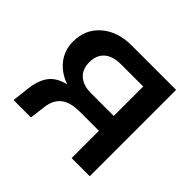

<svg xmlns="http://www.w3.org/2000/svg" viewBox="-127 -643 786 786"><g transform="rotate(45 265.5 -250.0)"><path d="M264.5 -158Q209 -158 181.5 -135.8Q154 -113.5 148.5 -70.5L139.5 0H39L47.5 -74.5Q54 -129.5 77.8 -159.8Q101.5 -190 149.5 -200.5Q100 -217.5 70.8 -254.5Q41.5 -291.5 41.5 -342Q41.5 -412.5 91.8 -456.2Q142 -500 223.5 -500H480V0H375V-158ZM245.5 -414.5Q199 -414.5 173.8 -392.2Q148.5 -370 148.5 -329Q148.5 -288.5 173.5 -266.2Q198.5 -244 244 -244H375V-414.5Z"/></g></svg>

Font: Overused Grotesk Medium
Style: Regular
Weight: 525
Version: Version 0.004